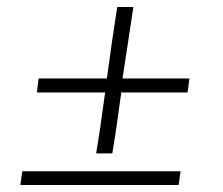

<svg xmlns="http://www.w3.org/2000/svg" viewBox="-20 -527 636 547"><path d="M254 -90 265 -160 279.5 -263.5H161.5H85L90 -303.5H166.5H284.5L299 -408L314 -507H360L345 -408L329 -303.5H434H519.5L514.5 -263.5H429H325.5L311 -160L300 -90ZM38 0 43.5 -39H494.5L489 0Z"/></svg>

Font: Merriweather 144pt Black
Style: Italic
Weight: 900
Italic angle: -7.8°
Version: Version 2.101